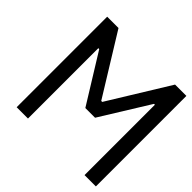

<svg xmlns="http://www.w3.org/2000/svg" viewBox="-166 -833 1000 1000"><g transform="rotate(45 333.5 -333.5)"><path d="M166.7 0H83.3V-666.7H166.7L371.7 -334.6H378.9L583.3 -666.7H666.7V0H583.3V-518.2H576.8L410.8 -250H339.2L173.2 -518.2H166.7Z"/></g></svg>

Font: Monoid
Style: Regular
Weight: 400
Width: 4
Monospace: yes
Designer: Andreas Larsen (@larsenwork)
Version: Version 0.61